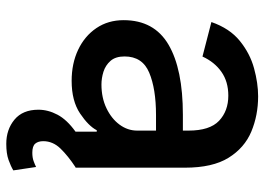

<svg xmlns="http://www.w3.org/2000/svg" viewBox="-130 -462 802 581"><g transform="rotate(90 270.5 -172.0)"><path d="M378.9 0V-64.3H374.6Q361.9 -39.4 323.9 -13.8Q285.9 11.7 225.1 11.7Q172.6 11.7 131 -8Q89.5 -27.7 65.5 -63.2Q41.5 -98.7 41.5 -145.6Q41.5 -237.9 115.6 -281.4Q189.6 -324.9 327.8 -324.9H375.7V-342Q375.7 -406.2 346.1 -434.3Q316.4 -462.4 269.9 -462.4Q227.6 -462.4 198 -441.6Q168.3 -420.8 151.6 -384.2L47.2 -411.2Q66.4 -466.6 104.4 -497.3Q142.4 -528.1 187.3 -540.3Q232.2 -552.6 272 -552.6Q329.5 -552.6 378.7 -532Q427.9 -511.4 457.9 -463.1Q487.9 -414.8 487.9 -331.3V0H486.5Q452.4 22.4 430 45.5Q407.7 68.5 407.7 97.7Q407.7 112.9 415.1 121.8Q422.6 130.7 442.5 130.7Q457.4 130.7 468 126.8Q478.7 122.9 485.8 119.3L496.1 188.2Q483.7 195.7 464.5 202.6Q445.3 209.5 415.8 209.5Q372.5 209.5 342.5 184.7Q312.5 159.8 312.5 112.2Q312.5 83.1 327.6 54.5Q342.7 25.9 378.9 0ZM375.7 -243.6H328.5Q249.3 -243.6 200.3 -223Q151.3 -202.4 151.3 -148.4Q151.3 -121.1 164.8 -105.8Q178.3 -90.6 197.8 -84.5Q217.3 -78.5 236.2 -78.5Q276.3 -78.5 307.9 -93.6Q339.5 -108.7 357.6 -133.2Q375.7 -157.7 375.7 -186.8Z"/></g></svg>

Font: Interface Medium
Style: Regular
Weight: 500
Designer: Rasmus Andersson
Foundry: rsms
Version: Version 1.8